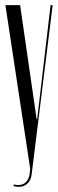

<svg xmlns="http://www.w3.org/2000/svg" viewBox="-20 -718 226 744"><path d="M122 -256H124L176 -698H184L103 -45Q100 -16 81 -2.5Q62 11 32 3L34 -3Q60 3 76 -8.5Q92 -20 95 -45L97 -64L1 -698H58Z"/></svg>

Font: Moniqa Cond Display
Style: Regular
Weight: 400
Width: 3
Designer: Rajesh Rajput
Foundry: Rajesh Rajput
Version: Version 1.000